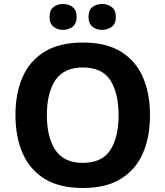

<svg xmlns="http://www.w3.org/2000/svg" viewBox="-20 -940 836 970"><path d="M701.2 -164.6Q665.5 -82.5 589.8 -36.1Q515.6 9.8 397.9 9.8Q281.7 9.8 206.1 -36.1Q130.4 -83 94.7 -165Q58.1 -248 58.1 -358.9Q58.1 -469.7 94.7 -551.8Q130.4 -632.8 206.5 -679.7Q282.2 -725.1 398.9 -725.1Q515.1 -725.1 589.8 -679.7Q665.5 -633.3 701.2 -551.3Q737.8 -468.8 737.8 -357.9Q737.8 -247.1 701.2 -164.6ZM216.8 -357.9Q216.8 -247.1 259.8 -181.6Q303.7 -117.2 397.9 -117.2Q495.1 -117.2 537.1 -181.6Q579.1 -246.6 579.1 -357.9Q579.1 -470.2 537.1 -535.2Q495.1 -599.1 398.9 -599.1Q303.2 -599.1 259.8 -535.2Q216.8 -471.2 216.8 -357.9ZM230.5 -854Q230.5 -890.1 250.5 -904.3Q269 -919.9 298.3 -919.9Q326.7 -919.9 346.7 -904.3Q367.2 -889.6 367.2 -854Q367.2 -820.8 346.7 -804.7Q325.7 -789.1 298.3 -789.1Q270.5 -789.1 250.5 -804.7Q230.5 -820.8 230.5 -854ZM427.2 -854Q427.2 -889.6 447.3 -904.3Q466.3 -919.9 496.1 -919.9Q524.4 -919.9 544.4 -904.3Q565.4 -889.6 565.4 -854Q565.4 -820.8 544.9 -804.7Q523.9 -789.1 496.1 -789.1Q467.3 -789.1 447.3 -804.7Q427.2 -820.8 427.2 -854Z"/></svg>

Font: Droid Sans Thai
Style: Bold
Weight: 700
Designer: Steve Matteson
Foundry: Ascender Corporation
Version: Version 1.00